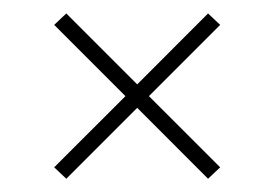

<svg xmlns="http://www.w3.org/2000/svg" viewBox="-20 -546 410 287"><path d="M291 -525.9 309.1 -508.8 202.6 -402.3 309.1 -295.9 291 -278.8 185.1 -384.8 79.1 -278.8 61 -295.9 167.5 -402.3 61 -508.8 79.1 -525.9 185.1 -419.9Z"/></svg>

Font: Reswysokr
Style: Regular
Weight: 500
Version: Version 0.984